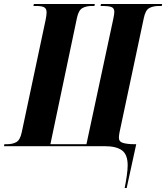

<svg xmlns="http://www.w3.org/2000/svg" viewBox="-42 -734 834 964"><path d="M584 210Q590 180 594.5 149Q599 118 599 96Q599 42 570.5 21Q542 0 485 0H-22L-20 -10H-6Q21 -10 40 -20.5Q59 -31 67 -69L187 -634Q189 -645 190.5 -654.5Q192 -664 192 -671Q192 -690 180.5 -697Q169 -704 140 -704H126L128 -714H434L432 -704H419Q391 -704 372 -693.5Q353 -683 345 -647L211 -10H392L527 -640Q532 -664 532 -674Q532 -694 516.5 -699Q501 -704 477 -704H463L465 -714H772L770 -704H756Q727 -704 707.5 -693.5Q688 -683 680 -643L558 -69Q555 -53 555 -42Q555 -22 577 -16Q599 -10 632 -10H642L594 210Z"/></svg>

Font: Noto Serif Display ExtraCondensed ExtraBold
Style: Italic
Weight: 800
Width: 2
Italic angle: -12°
Designer: Monotype Design Team
Foundry: Monotype Imaging Inc.
Version: Version 2.009